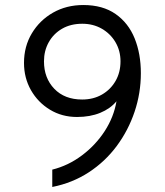

<svg xmlns="http://www.w3.org/2000/svg" viewBox="-20 -732 656 764"><path d="M188 12V-57Q252 -73 306.2 -113.8Q360.5 -154.5 396.8 -210.5Q433 -266.5 443.5 -329Q419 -299.5 378.8 -283Q338.5 -266.5 286.5 -266.5Q226.5 -266.5 178.8 -295.5Q131 -324.5 103.2 -373.2Q75.5 -422 75.5 -481.5Q75.5 -547.5 106.8 -599.5Q138 -651.5 191.2 -681.8Q244.5 -712 311.5 -712Q389 -712 440 -676.2Q491 -640.5 515.8 -579.2Q540.5 -518 540.5 -441Q540.5 -361.5 515.5 -287.2Q490.5 -213 444.5 -151Q398.5 -89 333.5 -46.5Q268.5 -4 188 12ZM307 -336Q351.5 -336 385.8 -355.8Q420 -375.5 439.8 -409.8Q459.5 -444 459.5 -488Q459.5 -530 439.5 -564Q419.5 -598 385 -617.8Q350.5 -637.5 307.5 -637.5Q261.5 -637.5 227.2 -617.8Q193 -598 174 -564Q155 -530 155 -488Q155 -421.5 196 -378.8Q237 -336 307 -336Z"/></svg>

Font: Overpass Mono Light
Style: Regular
Weight: 400
Monospace: yes
Version: Version 4.000